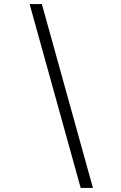

<svg xmlns="http://www.w3.org/2000/svg" viewBox="-20 -825 593 940"><path d="M375 95 125 -805H185L435 95Z"/></svg>

Font: Platypi
Style: Italic
Weight: 400
Italic angle: -13°
Designer: David Sargent
Foundry: Bolt Cutter Type
Version: Version 1.200; ttfautohint (v1.8.4.7-5d5b)